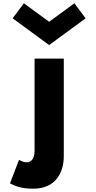

<svg xmlns="http://www.w3.org/2000/svg" viewBox="-20 -868 579 1163"><path d="M189.4 -513V45C189.4 93 170.4 115 140.4 115C118.4 115 95.4 100 95.4 100L40.4 243C65.4 254 97.4 275 181.4 275C322.4 275 366.4 170 366.4 79V-513ZM124.6 -848 56.6 -757 277.6 -595 498.6 -757 430.6 -848 277.6 -736Z"/></svg>

Font: Sztylet
Style: Bd
Weight: 700
Foundry: Cannot Into Space Fonts, PlusOne Fonts
Version: Version 0.12